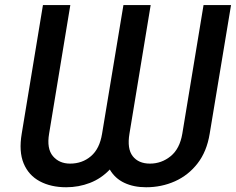

<svg xmlns="http://www.w3.org/2000/svg" viewBox="-20 -748 957 777"><path d="M67.9 -207 153.8 -727.5H264.6L178.7 -207Q168.5 -146.5 194.1 -116.2Q219.7 -85.9 263.7 -85.9Q313 -85.9 348.1 -116Q383.3 -146 393.1 -207L479.5 -727.5H589.8L503.9 -207Q493.7 -146 517.1 -116Q540.5 -85.9 586.9 -85.9Q633.8 -85.9 670.7 -116Q707.5 -146 717.8 -207L803.7 -727.5H915L828.6 -207Q816.9 -134.8 779.5 -86.7Q742.2 -38.6 688 -14.4Q633.8 9.8 571.3 9.8Q521 9.8 483.2 -8.1Q445.3 -25.9 424.3 -62Q389.6 -25.4 344 -7.8Q298.3 9.8 248 9.8Q186 9.8 140.9 -14.4Q95.7 -38.6 75.7 -86.7Q55.7 -134.8 67.9 -207Z"/></svg>

Font: Inter 17pt Medium
Style: Italic
Weight: 500
Italic angle: -9.3988°
Version: Version 4.001;git-66647c0bb